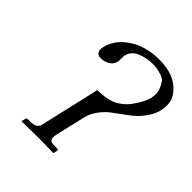

<svg xmlns="http://www.w3.org/2000/svg" viewBox="-189 -806 929 929"><g transform="rotate(45 275.5 -341.5)"><path d="M192.9 -75.2 259.8 -366.2Q296.9 -366.2 326.2 -372.8Q355.5 -379.4 374.5 -391.6Q393.6 -403.8 404.1 -413.8Q414.6 -423.8 424.8 -437Q474.1 -502.9 474.1 -551.8Q474.1 -584.5 449.2 -619.1Q439.9 -630.4 412.1 -638.2Q384.3 -646 361.8 -646Q340.8 -646 320.1 -641.8Q299.3 -637.7 279.1 -629.2Q258.8 -620.6 246.3 -603.5Q233.9 -586.4 233.9 -564V-547.9Q233.9 -519 212.9 -502.9Q191.9 -486.8 162.1 -486.8Q147 -486.8 138.9 -494.9Q130.9 -502.9 130.9 -517.1Q130.9 -527.3 132.8 -532.2Q144 -581.5 182.4 -616.9Q220.7 -652.3 268.1 -667.7Q315.4 -683.1 367.2 -683.1Q473.1 -683.1 522 -624Q550.8 -593.8 550.8 -549.8Q550.8 -508.8 528.8 -470.5Q506.8 -432.1 472.2 -402.8Q456.5 -389.6 424.6 -366.7Q392.6 -343.8 377.9 -332Q322.8 -285.6 308.1 -227.1L272.9 -76.2Q270 -63 270 -54.2Q268.6 -43.5 276.9 -35.2Q280.3 -30.3 303.2 -28.8H323.2Q330.1 -28.8 330.1 -22L325.2 0Q259.8 -2 217.8 -2L106.9 0L111.8 -21Q112.8 -28.8 123 -28.8H143.1Q164.1 -30.3 170.9 -35.2Q184.6 -43.5 188 -54.2Q189 -57.6 192.9 -75.2Z"/></g></svg>

Font: Common Serif
Style: Italic
Weight: 400
Italic angle: -12°
Designer: Philipp H. Poll, Khaled Hosny
Foundry: Stefan Peev, Context Ltd.
Version: Version 1.026